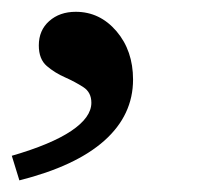

<svg xmlns="http://www.w3.org/2000/svg" viewBox="-29 -154 338 327"><path d="M4 153.2 -8.9 111.3Q58.1 91.9 92.3 69Q126.6 46 126.6 21Q126.6 3.2 112.9 -5.6Q99.2 -14.5 81.9 -22.2Q64.5 -29.8 50.8 -41.5Q37.1 -53.2 37.1 -76.6Q37.1 -102.4 54.8 -118.1Q72.6 -133.9 100 -133.9Q141.1 -133.9 169.4 -100.8Q197.6 -67.7 197.6 -18.5Q197.6 41.9 148.8 85.5Q100 129 4 153.2Z"/></svg>

Font: Playfair 5pt SemiExpanded Light
Style: Italic
Weight: 300
Width: 6
Italic angle: -15.6°
Designer: Claus Eggers Sørensen
Foundry: Claus Eggers Sørensen
Version: Version 2.203